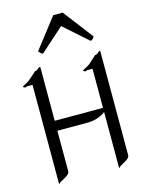

<svg xmlns="http://www.w3.org/2000/svg" viewBox="-136 -992 793 1082"><g transform="rotate(-15 260.5 -451.0)"><path d="M474.1 -741.2 340.3 -916H285.2L149.9 -741.2C159.2 -731 161.1 -726.1 173.3 -721.2L312 -845.2L452.1 -721.2C461.9 -725.1 465.3 -727.1 474.1 -741.2ZM136.2 -653.8C129.9 -653.8 125 -647 120.1 -643.1C113.8 -638.2 104 -637.2 104 -637.2C104 -637.2 83 -617.2 62 -600.1C42 -582 16.1 -575.2 16.1 -569.8C16.1 -565.9 26.9 -563 30.8 -563C34.2 -563 35.2 -566.9 35.2 -566.9H70.8V14.2C81.1 -4.9 139.2 -17.1 139.2 -44.9V-280.8H318.8C372.1 -280.8 413.1 -307.1 420.9 -314.9V14.2C432.1 -4.9 488.8 -17.1 488.8 -44.9V-627.9C488.8 -650.9 490.2 -653.8 486.8 -653.8C481 -653.8 475.1 -647 470.2 -643.1C464.8 -638.2 454.1 -637.2 454.1 -637.2C454.1 -637.2 433.1 -617.2 413.1 -600.1C396 -584 367.2 -575.2 366.2 -570.8C366.2 -566.9 377 -563 380.9 -563C383.8 -563 386.2 -566.9 386.2 -566.9H420.9V-338.9H139.2V-627.9C139.2 -649.9 140.1 -653.8 136.2 -653.8Z"/></g></svg>

Font: Pierce
Style: Roman
Weight: 500
Version: Version 0.2.0